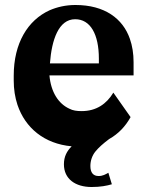

<svg xmlns="http://www.w3.org/2000/svg" viewBox="-20 -558 580 769"><path d="M35 -235C35 -201 40 -168 50 -138C81 -46 157 18 267 28C248 47 236 69 236 100C236 159 282 191 347 191C382 191 408 186 428 180L414 134C403 140 392 147 375 147C353 147 342 133 342 107C342 86 349 65 362 49C375 33 393 17 417 -1C454 -22 482 -51 503 -89L434 -187C407 -142 366 -113 307 -113C288 -113 272 -115 257 -123C214 -143 184 -189 178 -256H515V-309C515 -343 510 -375 500 -403C472 -483 400 -538 282 -538C244 -538 209 -530 179 -517C91 -477 35 -385 35 -255ZM180 -304C187 -399 215 -481 281 -481C342 -481 376 -421 376 -323V-304Z"/></svg>

Font: Aerodynamic
Style: Regular
Weight: 500
Designer: Google
Version: Version 2.000980; 2014